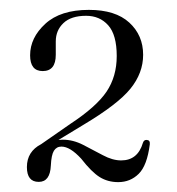

<svg xmlns="http://www.w3.org/2000/svg" viewBox="-20 -729 358 389"><path d="M34.5 -390.5Q34.5 -422 63.5 -437L122.5 -478Q175 -512.5 195.8 -543.2Q216.5 -574 216.5 -615.5Q216.5 -658.5 199.2 -677.8Q182 -697 154.5 -697Q124 -697 108.5 -682.2Q93 -667.5 93 -645V-618Q93 -585 66.5 -585Q41 -585 41 -617Q41 -652.5 71.8 -680.8Q102.5 -709 160 -709Q214 -709 242 -683.2Q270 -657.5 270 -618Q270 -581 244.2 -549.2Q218.5 -517.5 148 -475.5L98.5 -445.5Q102.5 -446 107 -446Q128 -446 148.5 -435.5Q169 -425 188.5 -414.5Q208 -404 225.5 -404Q259 -404 269.5 -439.5Q271.5 -446 277.5 -445.5Q284.5 -445 283.5 -436.5Q278 -393.5 261 -376.8Q244 -360 219.5 -360Q198.5 -360 182 -370.2Q165.5 -380.5 144.5 -407.5Q122 -432 104.5 -432Q94.5 -432 89.2 -423.5Q84 -415 83 -393.5Q81.5 -360.5 58.5 -360.5Q34.5 -360.5 34.5 -390.5Z"/></svg>

Font: Fraunces 72pt Light
Style: Regular
Weight: 300
Version: Version 1.000;[0bf87f6ff]